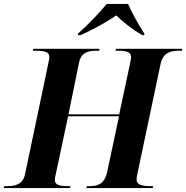

<svg xmlns="http://www.w3.org/2000/svg" viewBox="-48 -964 954 984"><path d="M352 -792 351 -784H364C429 -811 506 -856 548 -885C579 -855 624 -817 681 -784H691L692 -792C667 -827 626 -903 608 -944H499C461 -897 402 -836 352 -792ZM-28 0H311L313 -10H300C251 -10 233 -18 233 -44C233 -49 235 -60 238 -72L301 -368H562L501 -82C487 -18 450 -10 410 -10H397L395 0H735L737 -10H724C668 -10 652 -22 652 -44C652 -49 653 -60 658 -82L775 -636C788 -696 827 -704 871 -704H884L886 -714H546L544 -704H557C609 -704 624 -693 624 -671C624 -666 622 -654 618 -636L563 -378H303L357 -643C368 -696 405 -704 447 -704H460L462 -714H122L120 -704H133C191 -704 205 -694 205 -671C205 -667 203 -654 199 -636L80 -70C69 -18 29 -10 -13 -10H-26Z"/></svg>

Font: Noto Serif Display
Style: Bold Italic
Weight: 700
Italic angle: -12°
Designer: Monotype Design Team
Foundry: Monotype Imaging Inc.
Version: Version 2.009